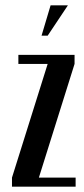

<svg xmlns="http://www.w3.org/2000/svg" viewBox="-20 -701 314 721"><path d="M25 0V-34L159 -461H49V-495H260V-461L126 -34H264V0ZM136 -567 170 -681H235L159 -567Z"/></svg>

Font: Moniqa ExtBd Cond Paragraph
Style: Regular
Weight: 800
Width: 3
Designer: Rajesh Rajput
Foundry: Rajesh Rajput
Version: Version 1.000